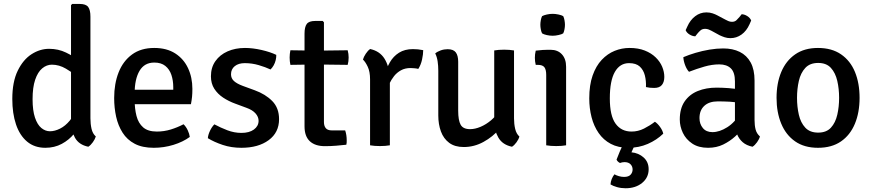

<svg xmlns="http://www.w3.org/2000/svg" viewBox="-20 -756 4536 999"><path d="M450.5 -140.5Q450.5 -111.5 456.2 -86Q462 -60.5 478.5 -46Q474.5 -32 463.2 -16.2Q452 -0.5 439.5 7.5Q390.5 -2.5 370 -39.5Q349.5 -76.5 349.5 -124.5V-729L355.5 -735.5H395Q427 -735.5 438.8 -719.8Q450.5 -704 450.5 -669.5ZM44 -241Q44 -330 72.2 -388Q100.5 -446 144.2 -474Q188 -502 235.5 -502Q283.5 -502 323.5 -482.5Q363.5 -463 398.5 -437.5L387 -355.5Q358 -378 322.8 -398.8Q287.5 -419.5 250 -419.5Q222.5 -419.5 199.5 -400.2Q176.5 -381 163 -341.2Q149.5 -301.5 149.5 -240Q149.5 -181 162 -144Q174.5 -107 195.2 -90Q216 -73 240 -73Q265 -73 292.5 -86.8Q320 -100.5 343.5 -129Q367 -157.5 380 -202L401 -125.5Q391.5 -92 365.5 -60Q339.5 -28 301.5 -7.5Q263.5 13 216 13Q159.5 13 121 -19.2Q82.5 -51.5 63.2 -108.8Q44 -166 44 -241Z M639 -214V-289H881.5V-302Q881.5 -337 871.8 -366.2Q862 -395.5 840.2 -413Q818.5 -430.5 782.5 -430.5Q731.5 -430.5 706 -387.5Q680.5 -344.5 680.5 -269V-237.5Q680.5 -190.5 690.2 -152.8Q700 -115 725 -93.2Q750 -71.5 796 -71.5Q833.5 -71.5 868.5 -82.2Q903.5 -93 935 -109.5Q948 -97 956.8 -78.2Q965.5 -59.5 967.5 -43.5Q932 -17.5 882.2 -2.2Q832.5 13 780 13Q720.5 13 680.8 -8Q641 -29 617.8 -65.8Q594.5 -102.5 584.2 -149Q574 -195.5 574 -246Q574 -320.5 597.2 -379.5Q620.5 -438.5 667 -472.5Q713.5 -506.5 782.5 -506.5Q847.5 -506.5 891.8 -478Q936 -449.5 958.5 -401.2Q981 -353 981 -293.5Q981 -269.5 979.2 -252.2Q977.5 -235 973.5 -214Z M1061.5 -37Q1062.5 -54 1072.5 -75.2Q1082.5 -96.5 1095.5 -109Q1127 -92 1163 -78.2Q1199 -64.5 1236 -64.5Q1277 -64.5 1301 -82Q1325 -99.5 1325.5 -127Q1325.5 -148 1309.5 -166Q1293.5 -184 1262.5 -195L1204.5 -216.5Q1170 -229 1141.2 -248Q1112.5 -267 1095 -294.2Q1077.5 -321.5 1077.5 -359Q1077.5 -405 1100.8 -438Q1124 -471 1164.2 -488.8Q1204.5 -506.5 1254.5 -506.5Q1295 -506.5 1340.8 -496Q1386.5 -485.5 1417.5 -470.5Q1418 -458 1414.5 -443.2Q1411 -428.5 1403.8 -415.8Q1396.5 -403 1387.5 -394.5Q1361 -407 1326 -417.2Q1291 -427.5 1253.5 -427.5Q1221 -427.5 1201.5 -411.8Q1182 -396 1182 -369.5Q1182 -348.5 1197.2 -334.5Q1212.5 -320.5 1243.5 -309L1305 -286.5Q1361.5 -266 1396.8 -230Q1432 -194 1432 -136Q1432 -66.5 1378 -26.8Q1324 13 1236 13Q1183.5 13 1138.8 -2Q1094 -17 1061.5 -37Z M1564.5 -581Q1564.5 -615.5 1576 -631.2Q1587.5 -647 1620 -647H1659L1665.5 -640V-121Q1665.5 -101 1675 -89.2Q1684.5 -77.5 1707 -77.5H1776Q1784 -54 1784 -25.5Q1784 -20 1783.8 -14Q1783.5 -8 1782 -3Q1757 0 1728.5 2.2Q1700 4.5 1670.5 4.5Q1619.5 4.5 1592 -21.2Q1564.5 -47 1564.5 -98.5ZM1789 -494.5Q1794 -476 1794 -457Q1794 -436 1789 -418.5L1625.5 -420.5L1491 -418.5Q1487 -437 1487 -457Q1487 -475 1491 -494.5L1627 -492.5Z M2182 -495Q2182 -474 2176 -446.2Q2170 -418.5 2156.5 -397.5Q2147 -400 2136.5 -400.8Q2126 -401.5 2116 -402Q2087.5 -402 2066.2 -390.2Q2045 -378.5 2030.2 -359.8Q2015.5 -341 2005 -318.5Q1994.5 -296 1988 -274.5L1973 -293.5Q1974 -329 1982.5 -365.2Q1991 -401.5 2008.8 -432.2Q2026.5 -463 2056.2 -481.8Q2086 -500.5 2128.5 -500.5Q2142 -500.5 2154.8 -499.2Q2167.5 -498 2182 -495ZM1868.5 -446Q1872 -459.5 1883 -476.2Q1894 -493 1906 -501Q1956 -490 1980.5 -450.8Q2005 -411.5 2008.5 -352V0Q1998 2 1984.5 3Q1971 4 1957 4Q1943 4 1929.5 3Q1916 2 1905.5 0V-343Q1905.5 -383 1893.5 -408.5Q1881.5 -434 1868.5 -446Z M2654.5 -140Q2654.5 -111 2660.5 -85.5Q2666.5 -60 2682.5 -45.5Q2678.5 -31 2667.5 -15.8Q2656.5 -0.5 2644 7.5Q2595 -2.5 2573.2 -39.8Q2551.5 -77 2551.5 -125V-493.5Q2561.5 -495.5 2575.2 -496.5Q2589 -497.5 2603 -497.5Q2617 -497.5 2630.5 -496.5Q2644 -495.5 2654.5 -493.5ZM2260.5 -388Q2260.5 -414 2257 -437.2Q2253.5 -460.5 2244.5 -478Q2255.5 -487.5 2273 -493.8Q2290.5 -500 2309 -500Q2339 -500 2351.5 -483.5Q2364 -467 2364 -434.5V-180Q2364 -130 2376.8 -107Q2389.5 -84 2426 -84Q2451.5 -84 2480.5 -96.2Q2509.5 -108.5 2535.5 -130.5Q2561.5 -152.5 2577.5 -182V-83.5Q2544.5 -44.5 2496 -17.8Q2447.5 9 2393 9Q2346.5 9 2317.2 -12.8Q2288 -34.5 2274.2 -72Q2260.5 -109.5 2260.5 -155Z M2925.5 0Q2915 2 2901.5 3Q2888 4 2874 4Q2860 4 2846.5 3Q2833 2 2822 0V-366.5Q2822 -393 2812.8 -405.8Q2803.5 -418.5 2778.5 -418.5H2767.5Q2763 -436.5 2763 -455Q2763 -464 2764 -473.2Q2765 -482.5 2767.5 -492.5Q2786.5 -495 2803.2 -496Q2820 -497 2831 -497H2844.5Q2882 -497 2903.8 -473.2Q2925.5 -449.5 2925.5 -408.5ZM2791.5 -627Q2791.5 -638 2793.8 -650.5Q2796 -663 2800.5 -672Q2809.5 -677 2825.2 -680.5Q2841 -684 2855.5 -684Q2869.5 -684 2886 -680.5Q2902.5 -677 2910.5 -672Q2915 -663 2917.2 -650.2Q2919.5 -637.5 2919.5 -627Q2919.5 -616.5 2917.2 -604Q2915 -591.5 2910.5 -582.5Q2903.5 -577.5 2886.5 -573.8Q2869.5 -570 2855.5 -570Q2841 -570 2825 -573.5Q2809 -577 2800.5 -582.5Q2796 -591.5 2793.8 -604Q2791.5 -616.5 2791.5 -627Z M3341 -303Q3342.5 -335.5 3335.2 -363.8Q3328 -392 3308.8 -409.8Q3289.5 -427.5 3253 -427.5Q3205.5 -427.5 3179.2 -381.8Q3153 -336 3153 -244Q3153 -154 3182.8 -112.8Q3212.5 -71.5 3266 -71.5Q3300 -71.5 3330.8 -87Q3361.5 -102.5 3387.5 -122.5Q3401 -114 3414.2 -95.8Q3427.5 -77.5 3431 -60.5Q3397 -27.5 3350.5 -7.2Q3304 13 3250 13Q3196.5 13 3158 -7.5Q3119.5 -28 3094.8 -63.8Q3070 -99.5 3058 -146Q3046 -192.5 3046 -244Q3046 -313.5 3063.5 -363.2Q3081 -413 3111 -444.8Q3141 -476.5 3178.2 -491.5Q3215.5 -506.5 3255.5 -506.5Q3301 -506.5 3335 -493Q3369 -479.5 3391.8 -457.2Q3414.5 -435 3425.5 -408.5Q3436.5 -382 3436.5 -356Q3436.5 -329.5 3424 -314Q3411.5 -298.5 3384 -298.5Q3371.5 -298.5 3361.5 -299.5Q3351.5 -300.5 3341 -303ZM3188 74.5Q3194 57.5 3204.5 33.2Q3215 9 3223.5 -6H3287Q3282 1 3275.5 14.5Q3269 28 3265.5 36.5Q3303 40 3329 63.5Q3355 87 3355 124.5Q3355 168 3321 195.8Q3287 223.5 3235 223.5Q3211.5 223.5 3190.2 217.5Q3169 211.5 3156.5 203.5Q3157.5 189 3163 175.2Q3168.5 161.5 3177 151Q3186.5 156.5 3200 160.5Q3213.5 164.5 3227 164.5Q3250.5 164.5 3261 153Q3271.5 141.5 3271.5 126Q3271.5 110 3260.8 98.8Q3250 87.5 3229 87.5Q3223 87.5 3216.8 88.8Q3210.5 90 3206 92Q3200 89.5 3195 84.5Q3190 79.5 3188 74.5Z M3517 -134Q3517 -191.5 3542.2 -228.2Q3567.5 -265 3610.8 -282.5Q3654 -300 3708.5 -300Q3736 -300 3771.5 -297.5Q3807 -295 3837.5 -288V-218.5Q3810.5 -225 3777.2 -226.8Q3744 -228.5 3715 -228.5Q3669.5 -228.5 3644.5 -205.2Q3619.5 -182 3619.5 -141.5Q3619.5 -111 3637 -89.8Q3654.5 -68.5 3687 -68.5Q3723.5 -68.5 3764 -94Q3804.5 -119.5 3832.5 -169L3848.5 -90Q3830.5 -69 3804 -45Q3777.5 -21 3742.8 -4Q3708 13 3664 13Q3614.5 13 3581.8 -9Q3549 -31 3533 -64.8Q3517 -98.5 3517 -134ZM3934 -46Q3930.5 -32 3919.2 -16.2Q3908 -0.5 3895.5 7.5Q3864 1 3844.5 -16Q3825 -33 3815.5 -56.8Q3806 -80.5 3804 -107V-332.5Q3804 -379.5 3782.8 -400.2Q3761.5 -421 3722.5 -421Q3685 -421 3645 -409.5Q3605 -398 3565 -382.5Q3553 -395 3544.8 -416.8Q3536.5 -438.5 3535.5 -458.5Q3563.5 -470.5 3598.8 -481Q3634 -491.5 3671.5 -497.8Q3709 -504 3743 -504Q3792.5 -504 3829 -486Q3865.5 -468 3885.8 -431Q3906 -394 3906 -336.5V-131.5Q3906 -103.5 3911.5 -82.2Q3917 -61 3934 -46ZM3681.5 -596Q3676.5 -599 3667.5 -602.5Q3658.5 -606 3649 -606Q3633.5 -606 3624 -597.2Q3614.5 -588.5 3609 -581.5L3597.5 -567Q3582.5 -567.5 3567.8 -576.5Q3553 -585.5 3547.5 -599L3556.5 -618.5Q3571 -651.5 3597 -671.5Q3623 -691.5 3655.5 -691.5Q3673 -691.5 3687.8 -686.5Q3702.5 -681.5 3711.5 -676.5L3755 -653.5Q3760.5 -650.5 3769.5 -646.5Q3778.5 -642.5 3788.5 -642.5Q3803 -642.5 3811.8 -650.8Q3820.5 -659 3827.5 -667.5L3839 -682Q3853.5 -681.5 3868 -672.5Q3882.5 -663.5 3888.5 -649.5L3880 -630Q3864.5 -595 3838.2 -576.2Q3812 -557.5 3780.5 -557.5Q3764.5 -557.5 3750.2 -562.2Q3736 -567 3724.5 -572.5Z M4452.5 -247Q4452.5 -170.5 4428 -111.8Q4403.5 -53 4355.5 -20Q4307.5 13 4236 13Q4165 13 4117 -20.5Q4069 -54 4044.8 -112.8Q4020.5 -171.5 4020.5 -247Q4020.5 -323 4045 -381.5Q4069.5 -440 4117.5 -473.2Q4165.5 -506.5 4236 -506.5Q4308 -506.5 4356.2 -473.2Q4404.5 -440 4428.5 -381.5Q4452.5 -323 4452.5 -247ZM4127 -247Q4127 -200.5 4136.5 -159Q4146 -117.5 4170 -91.8Q4194 -66 4237 -66Q4280 -66 4303.5 -91.8Q4327 -117.5 4336.5 -159Q4346 -200.5 4346 -247Q4346 -293.5 4336.5 -335Q4327 -376.5 4303.5 -402.5Q4280 -428.5 4237 -428.5Q4194 -428.5 4170 -402.5Q4146 -376.5 4136.5 -335Q4127 -293.5 4127 -247Z"/></svg>

Font: Signika
Style: Regular
Weight: 400
Designer: Anna Giedry
Foundry: Anna Giedry
Version: Version 2.001